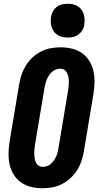

<svg xmlns="http://www.w3.org/2000/svg" viewBox="-20 -995 540 1023"><path d="M207 8Q176 8 146.5 1Q117 -6 93 -22.5Q69 -39 53.5 -64Q38 -89 31.5 -117.5Q25 -146 25.5 -177Q26 -208 31 -240L82 -545Q86 -570 94.5 -596Q103 -622 117.5 -645.5Q132 -669 153 -688.5Q174 -708 198.5 -720.5Q223 -733 249.5 -738Q276 -743 302 -743Q333 -743 362.5 -736Q392 -729 416 -712.5Q440 -696 455.5 -671Q471 -646 477.5 -617.5Q484 -589 483.5 -558Q483 -527 478 -495L427 -190Q423 -165 414.5 -139Q406 -113 391.5 -89.5Q377 -66 356 -46.5Q335 -27 310.5 -14.5Q286 -2 259.5 3Q233 8 207 8ZM207 -106Q219 -106 231 -110Q243 -114 252 -122.5Q261 -131 268 -141.5Q275 -152 280 -163Q285 -174 287.5 -186Q290 -198 292 -209L343 -514Q345 -526 346 -538Q347 -550 347 -561.5Q347 -573 344.5 -584.5Q342 -596 337.5 -606Q333 -616 323.5 -622.5Q314 -629 302 -629Q290 -629 278.5 -625Q267 -621 257.5 -612.5Q248 -604 241 -593.5Q234 -583 229.5 -572Q225 -561 222 -549Q219 -537 217 -526L166 -221Q164 -209 163 -197Q162 -185 162.5 -173.5Q163 -162 165 -150.5Q167 -139 171.5 -129Q176 -119 185.5 -112.5Q195 -106 207 -106ZM341 -795Q327 -795 313 -798Q299 -801 287 -808.5Q275 -816 267.5 -826.5Q260 -837 255.5 -850.5Q251 -864 250.5 -878Q250 -892 252 -907Q255 -922 262.5 -935.5Q270 -949 282.5 -958.5Q295 -968 310.5 -971.5Q326 -975 341 -975Q355 -975 369 -972Q383 -969 394.5 -961.5Q406 -954 414 -943.5Q422 -933 426 -919.5Q430 -906 430.5 -892Q431 -878 429 -863Q427 -848 419 -834.5Q411 -821 398.5 -811.5Q386 -802 371 -798.5Q356 -795 341 -795Z"/></svg>

Font: Iosevka Heavy
Style: Italic
Weight: 900
Italic angle: -9°
Monospace: yes
Designer: Belleve Invis
Foundry: Belleve Invis
Version: Version 32.5.0; ttfautohint (v1.8.4)